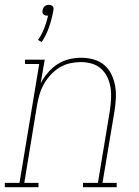

<svg xmlns="http://www.w3.org/2000/svg" viewBox="-57 -778 577 798"><path d="M116 -603 101 -612Q117 -635 127 -661Q137 -687 143 -713Q142 -713 141 -713Q140 -713 139 -713Q134 -713 130 -714.5Q126 -716 123 -719Q120 -722 119.5 -726.5Q119 -731 120 -736Q121 -740 123 -744.5Q125 -749 128.5 -752Q132 -755 137 -756.5Q142 -758 146 -758Q151 -758 155 -756.5Q159 -755 162 -752Q165 -749 165.5 -744.5Q166 -740 165 -736Q159 -701 147.5 -667Q136 -633 116 -603ZM-37 0V-18H24L106 -512H47V-530H129L112 -432Q124 -455 142 -476Q160 -497 182.5 -511.5Q205 -526 230.5 -532Q256 -538 281 -538Q307 -538 332 -531Q357 -524 376 -508Q395 -492 406 -469Q417 -446 421.5 -421Q426 -396 424.5 -369.5Q423 -343 419 -317L369 -18H428V0H288V-18H350L400 -320Q403 -343 404.5 -367Q406 -391 402.5 -413.5Q399 -436 389.5 -456.5Q380 -477 363.5 -492Q347 -507 325 -513.5Q303 -520 279 -520Q257 -520 234 -515Q211 -510 190.5 -497.5Q170 -485 153.5 -467Q137 -449 125.5 -428.5Q114 -408 107.5 -386Q101 -364 97 -341L44 -18H103V0Z"/></svg>

Font: Iosevka Curly Slab ThObl
Style: Regular
Weight: 100
Italic angle: -9°
Monospace: yes
Designer: Belleve Invis
Foundry: Belleve Invis
Version: Version 11.0.0; ttfautohint (v1.8.3)